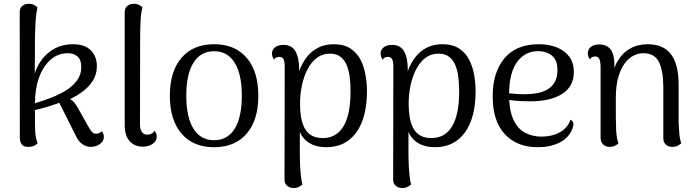

<svg xmlns="http://www.w3.org/2000/svg" viewBox="-20 -750 3614 995"><path d="M127 11.2Q101 11.2 91.9 -2.6Q82.8 -16.5 82.8 -36.6L82.2 -685.7Q81.8 -707.3 94.8 -718.8Q107.9 -730.3 128.5 -730.3Q146.1 -730.3 157.5 -723.9Q168.8 -717.5 174.2 -712.2Q169.5 -689.8 167.3 -670.5Q165.2 -651.2 163.9 -633Q162.7 -614.8 162.4 -595.8Q162.2 -576.8 161.2 -555.1L160.2 -342.9L154.3 -350.5Q167.8 -401.7 195.8 -439.7Q223.8 -477.7 264.8 -499.2Q305.9 -520.8 357.7 -520.8Q419.2 -520.8 450.6 -489.4Q482 -458.1 482 -406.5Q482 -365.5 461.8 -333.1Q441.6 -300.6 410.2 -277Q378.8 -253.3 342.8 -236.4Q354.3 -231.3 362.9 -220.9Q371.5 -210.5 380.1 -196.7L439.5 -91.3Q449.8 -73.6 457.5 -65.3Q465.3 -56.9 478.6 -56.9Q484.1 -56.9 492.1 -59.5Q500.2 -62 507.2 -70.2Q513.4 -63.5 515.8 -56Q518.2 -48.6 518.2 -41.4Q518.2 -18 497.4 -3.4Q476.7 11.2 450.9 11.2Q426.1 11.2 405.4 -4Q384.7 -19.2 372.5 -47.2L287.4 -217.1Q253.8 -205.1 221.2 -195.4Q188.5 -185.8 161.2 -179.5Q161.2 -134.6 161.4 -106.3Q161.6 -78 163.1 -60.9Q164.5 -43.8 167.4 -31.9Q170.2 -20 175 -6.9Q167.8 -0.7 156.9 5.3Q146 11.2 127 11.2ZM161.2 -215Q204.8 -227.8 247.5 -244.5Q290.3 -261.2 325.1 -283.5Q359.8 -305.9 380.5 -335.2Q401.2 -364.4 401.2 -401.8Q401.2 -441.1 381.4 -457.7Q361.6 -474.3 331.2 -474.3Q280.5 -474.3 242.2 -440.7Q203.9 -407.2 182.5 -348.7Q161.2 -290.2 161.2 -215Z M721.1 10Q676.2 10 651.2 -19.3Q626.2 -48.7 626.2 -100.7V-685.7Q626.2 -707.3 639.2 -718.8Q652.3 -730.3 672.8 -730.3Q690.5 -730.3 701.8 -723.9Q713.2 -717.5 718.5 -712.2Q710.4 -684.1 708.2 -638.9Q706.1 -593.7 706.1 -516.6L705.5 -105.2Q705.5 -79.7 715.3 -65.9Q725.2 -52.2 743.8 -52.2Q754.5 -52.2 765.2 -57.3Q775.8 -62.5 780.8 -72.7Q787.2 -64.8 789.7 -56.6Q792.2 -48.4 792.2 -41.5Q792.2 -18.6 770.8 -4.3Q749.5 10 721.1 10Z M1089.5 12.9Q981.1 12.9 920.7 -57.5Q860.2 -127.8 860.2 -253.7Q860.2 -380 920.7 -450.4Q981.1 -520.8 1089.5 -520.8Q1197.8 -520.8 1258.3 -450.4Q1318.7 -380 1318.7 -253.7Q1318.7 -127.8 1258.3 -57.5Q1197.8 12.9 1089.5 12.9ZM1089.5 -23.4Q1159.3 -23.4 1196.2 -83.1Q1233.2 -142.8 1233.2 -253.7Q1233.2 -365.1 1196.2 -424.8Q1159.3 -484.5 1089.5 -484.5Q1019.7 -484.5 982.5 -424.8Q945.3 -365.1 945.3 -253.7Q945.3 -142.8 982.5 -83.1Q1019.7 -23.4 1089.5 -23.4Z M1709.2 -520.8Q1763 -520.8 1797 -498.1Q1830.9 -475.4 1849.2 -438.8Q1867.5 -402.2 1874.6 -359.7Q1881.7 -317.2 1881.7 -277.5Q1881.7 -139.9 1826.2 -63.5Q1770.7 12.9 1670.6 12.9Q1620.1 12.9 1584.8 -8Q1549.5 -28.9 1533.8 -66.6V55.2Q1533.8 76.2 1535.1 104.3Q1536.3 132.5 1539.4 159.8Q1542.5 187.2 1547.2 206.2Q1541.5 211.5 1529.8 217.9Q1518.2 224.3 1501.1 224.3Q1481 224.3 1467.7 212.5Q1454.4 200.8 1454.4 180.2L1455.4 -404.3Q1455.4 -431.8 1449.1 -443.5Q1442.8 -455.2 1427.2 -455.2Q1421.7 -455.2 1413.7 -452.7Q1405.7 -450.2 1400.7 -440.5Q1394.8 -448.8 1392 -457Q1389.3 -465.3 1389.3 -472.2Q1389.3 -492.4 1405.8 -504.9Q1422.4 -517.4 1449.2 -517.4Q1492.2 -517.4 1511.2 -483.8Q1530.2 -450.2 1530.2 -390.4V-298.6L1508.1 -287.6Q1514.5 -337.6 1529.8 -380.1Q1545.1 -422.6 1569.9 -454.2Q1594.8 -485.7 1629.3 -503.2Q1663.8 -520.8 1709.2 -520.8ZM1688.8 -472Q1651.8 -472 1623.2 -451.1Q1594.7 -430.2 1575 -393.4Q1555.3 -356.7 1545 -309.8Q1534.8 -262.8 1534.8 -210.8Q1534.8 -175 1540.1 -143Q1545.4 -111 1558.1 -86.6Q1570.8 -62.2 1594.1 -48.3Q1617.4 -34.5 1652.8 -34.5Q1723.3 -34.5 1760 -95.4Q1796.6 -156.4 1796.6 -276.9Q1796.6 -311.4 1792.8 -346Q1789.1 -380.5 1778.1 -408.9Q1767.2 -437.3 1745.9 -454.7Q1724.7 -472 1688.8 -472Z M2272.2 -520.8Q2326 -520.8 2360 -498.1Q2393.9 -475.4 2412.2 -438.8Q2430.5 -402.2 2437.6 -359.7Q2444.7 -317.2 2444.7 -277.5Q2444.7 -139.9 2389.2 -63.5Q2333.7 12.9 2233.6 12.9Q2183.1 12.9 2147.8 -8Q2112.5 -28.9 2096.8 -66.6V55.2Q2096.8 76.2 2098.1 104.3Q2099.3 132.5 2102.4 159.8Q2105.5 187.2 2110.2 206.2Q2104.5 211.5 2092.8 217.9Q2081.2 224.3 2064.1 224.3Q2044 224.3 2030.7 212.5Q2017.4 200.8 2017.4 180.2L2018.4 -404.3Q2018.4 -431.8 2012.1 -443.5Q2005.8 -455.2 1990.2 -455.2Q1984.7 -455.2 1976.7 -452.7Q1968.7 -450.2 1963.7 -440.5Q1957.8 -448.8 1955 -457Q1952.3 -465.3 1952.3 -472.2Q1952.3 -492.4 1968.8 -504.9Q1985.4 -517.4 2012.2 -517.4Q2055.2 -517.4 2074.2 -483.8Q2093.2 -450.2 2093.2 -390.4V-298.6L2071.1 -287.6Q2077.5 -337.6 2092.8 -380.1Q2108.1 -422.6 2132.9 -454.2Q2157.8 -485.7 2192.3 -503.2Q2226.8 -520.8 2272.2 -520.8ZM2251.8 -472Q2214.8 -472 2186.2 -451.1Q2157.7 -430.2 2138 -393.4Q2118.3 -356.7 2108 -309.8Q2097.8 -262.8 2097.8 -210.8Q2097.8 -175 2103.1 -143Q2108.4 -111 2121.1 -86.6Q2133.8 -62.2 2157.1 -48.3Q2180.4 -34.5 2215.8 -34.5Q2286.3 -34.5 2323 -95.4Q2359.6 -156.4 2359.6 -276.9Q2359.6 -311.4 2355.8 -346Q2352.1 -380.5 2341.1 -408.9Q2330.2 -437.3 2308.9 -454.7Q2287.7 -472 2251.8 -472Z M2766.7 12.9Q2659.3 12.9 2596.3 -54.5Q2533.2 -122 2533.2 -250.8Q2533.2 -375.8 2594.4 -448.3Q2655.5 -520.8 2771.5 -520.8Q2825.2 -520.8 2866 -504.3Q2906.8 -487.8 2930.3 -456Q2953.8 -424.1 2953.8 -376.8Q2953.8 -301.8 2893.2 -263.3Q2832.7 -224.9 2726.9 -224.9Q2685.3 -224.9 2647.3 -228.5Q2609.4 -232.1 2569.8 -240.2L2571.7 -272.6Q2597 -268.5 2630.3 -265.2Q2663.5 -261.9 2696 -261.5Q2731.5 -261.5 2762.9 -267.2Q2794.3 -272.8 2818.1 -287Q2841.9 -301.1 2855.3 -325.8Q2868.8 -350.5 2868.8 -387.5Q2868.8 -426.3 2853.8 -447Q2838.9 -467.8 2815.8 -476.4Q2792.7 -485 2768.1 -485Q2700.8 -485 2659.5 -428.4Q2618.3 -371.8 2618.3 -261.3Q2618.3 -178.4 2640.4 -130.5Q2662.5 -82.5 2700.9 -62.2Q2739.3 -41.9 2786.3 -41.9Q2840.2 -41.9 2881 -64.5Q2921.9 -87 2936.3 -129.3Q2946.2 -125.3 2950.5 -114.5Q2954.7 -103.6 2944.8 -79.4Q2925.8 -33.6 2878 -10.3Q2830.2 12.9 2766.7 12.9Z M3139.5 11.2Q3118.5 11.2 3105.4 -1.7Q3092.4 -14.6 3092.4 -36.6V-406.2Q3091.4 -434.6 3085.1 -446.1Q3078.8 -457.5 3064.2 -457.5Q3058.7 -457.5 3050.7 -455Q3042.7 -452.5 3037.7 -442.3Q3026.3 -457.5 3026.3 -474Q3026.3 -494.2 3041.9 -507Q3057.5 -519.7 3085.7 -519.7Q3124.1 -519.7 3144 -494.2Q3163.9 -468.6 3163.9 -417.2V-347.3L3149.1 -328.7Q3154.9 -388.7 3179.7 -431.7Q3204.4 -474.8 3244.5 -497.8Q3284.7 -520.8 3335.8 -520.8Q3418.8 -520.8 3457.8 -468.1Q3496.8 -415.4 3496.8 -312.7V-114.2Q3497.8 -87.9 3500.3 -58.5Q3502.7 -29.1 3510.3 -7.4Q3502.2 0.2 3491.1 5.7Q3479.9 11.2 3464.2 11.2Q3443.6 11.2 3430.5 -0.8Q3417.5 -12.8 3417.5 -33.4V-303.1Q3416.5 -386.8 3393.8 -430.6Q3371.1 -474.3 3312.5 -474.3Q3288.5 -474.3 3263.5 -461.9Q3238.6 -449.5 3217.8 -422.1Q3197.1 -394.7 3184.2 -350.1Q3171.3 -305.5 3171.3 -241.5Q3171.3 -181.2 3171.5 -142Q3171.8 -102.8 3173 -77.9Q3174.2 -53.1 3177 -37Q3179.9 -21 3185.2 -6.9Q3179.4 -1.6 3167.8 4.8Q3156.2 11.2 3139.5 11.2Z"/></svg>

Font: Arima Thin
Style: Regular
Weight: 100
Designer: Joana Correia and Natanael Gama
Foundry: NDISCOVER
Version: Version 1.101;gftools[0.9.23]